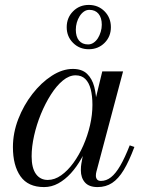

<svg xmlns="http://www.w3.org/2000/svg" viewBox="-20 -750 588 780"><path d="M159 10Q94 10 63.2 -33.8Q32.5 -77.5 32.5 -152.5Q32.5 -210 54.2 -266.2Q76 -322.5 111.8 -368.5Q147.5 -414.5 190.5 -442.2Q233.5 -470 276 -470Q313 -470 333.8 -450Q354.5 -430 363 -397.2Q371.5 -364.5 371.5 -325.5Q371.5 -291 364.2 -252.8Q357 -214.5 343.2 -177Q329.5 -139.5 310.5 -105.8Q291.5 -72 267.8 -46Q244 -20 216.8 -5Q189.5 10 159 10ZM174 -19Q202 -19 228.5 -37.8Q255 -56.5 278 -88Q301 -119.5 318.5 -159.2Q336 -199 345.8 -241.5Q355.5 -284 355.5 -324Q355.5 -360.5 348.5 -387.5Q341.5 -414.5 326.5 -429.2Q311.5 -444 287 -444Q261 -444 235.2 -422.8Q209.5 -401.5 186.8 -365.8Q164 -330 146.2 -286.8Q128.5 -243.5 118.5 -198.8Q108.5 -154 108.5 -115Q108.5 -67.5 126 -43.2Q143.5 -19 174 -19ZM376.5 10Q341.5 10 325 -9Q308.5 -28 308.5 -58Q308.5 -66.5 309 -73.2Q309.5 -80 310.5 -85L325 -165.5L350.5 -243L365 -334L395.5 -460H480L371.5 -52Q369.5 -44.5 369.5 -36Q369.5 -27.5 374.2 -21.2Q379 -15 390 -15Q412 -15 431 -30Q450 -45 468.5 -76.8Q487 -108.5 507 -159.5L526 -153Q504.5 -95.5 482.8 -59.5Q461 -23.5 435.5 -6.8Q410 10 376.5 10ZM340.5 -550Q302.5 -550 276.8 -575.8Q251 -601.5 251 -639.5Q251 -678 276.8 -704Q302.5 -730 340.5 -730Q379 -730 404.8 -704Q430.5 -678 430.5 -639.5Q430.5 -601.5 404.8 -575.8Q379 -550 340.5 -550ZM338 -569.5Q350 -569.5 360.2 -576.5Q370.5 -583.5 377.8 -595Q385 -606.5 389.2 -620.8Q393.5 -635 393.5 -649.5Q393.5 -678 380.2 -694Q367 -710 343 -710Q331 -710 321 -703Q311 -696 303.5 -684.2Q296 -672.5 292 -658.2Q288 -644 288 -629.5Q288 -601 301 -585.2Q314 -569.5 338 -569.5Z"/></svg>

Font: Bodoni Moda SC 11pt
Style: Italic
Weight: 400
Italic angle: -13°
Version: Version 2.005